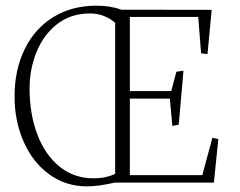

<svg xmlns="http://www.w3.org/2000/svg" viewBox="-20 -642 845 675"><path d="M383.3 0H731.9L747.6 -152.8L726.6 -157.7L691.4 -26.4H436.5V-295.4H577.1L585.9 -199.2L608.4 -203.6L625 -393.6L600.1 -389.6L582 -321.8H436.5V-582.5H676.8L687 -454.6L709.5 -451.7L724.1 -607.4L406.2 -607.9Q368.7 -622.1 319.8 -622.1Q232.4 -622.1 167.2 -581.8Q102.1 -541.5 66.7 -469Q31.2 -396.5 31.2 -302.7Q31.2 -216.3 63 -144Q94.7 -71.8 152.8 -29.3Q210.9 13.2 286.1 13.2Q325.2 13.2 383.3 0ZM384.8 -562V-30.8Q352.1 -15.1 308.6 -15.1Q240.2 -15.1 189.5 -56.2Q138.7 -97.2 111.3 -169.2Q84 -241.2 84 -331.5Q84 -397.9 108.2 -458.5Q132.3 -519 180.4 -556.9Q228.5 -594.7 296.4 -594.7Q346.2 -594.7 384.8 -562Z"/></svg>

Font: Neuton ExtraLight
Style: Regular
Weight: 275
Designer: Brian M Zick
Foundry: Brian M Zick
Version: Version 1.560